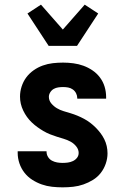

<svg xmlns="http://www.w3.org/2000/svg" viewBox="-20 -797 540 825"><path d="M249 8Q226 8 203.5 5.5Q181 3 159.5 -4.5Q138 -12 118.5 -24.5Q99 -37 85 -55Q71 -73 63.5 -95Q56 -117 56 -140V-147H180V-145Q180 -133 186.5 -122.5Q193 -112 203.5 -106.5Q214 -101 225.5 -99Q237 -97 249 -97Q260 -97 271.5 -98.5Q283 -100 293.5 -105Q304 -110 311 -119Q318 -128 318 -140Q318 -155 307.5 -168Q297 -181 283 -188.5Q269 -196 254 -200.5Q239 -205 224.5 -209.5Q210 -214 195 -220Q180 -226 166.5 -234Q153 -242 140.5 -251Q128 -260 116.5 -271Q105 -282 96 -294.5Q87 -307 80 -321.5Q73 -336 69.5 -351Q66 -366 66 -382Q66 -404 73 -425.5Q80 -447 93 -464.5Q106 -482 124.5 -495Q143 -508 164 -515.5Q185 -523 207 -525.5Q229 -528 251 -528Q273 -528 295.5 -525Q318 -522 338.5 -514.5Q359 -507 377.5 -494.5Q396 -482 409.5 -464Q423 -446 429.5 -424.5Q436 -403 436 -380V-373H312V-375Q312 -386 307 -396Q302 -406 293 -412.5Q284 -419 273 -421Q262 -423 251 -423Q241 -423 230.5 -421.5Q220 -420 211 -415Q202 -410 196 -400.5Q190 -391 190 -381Q190 -365 200.5 -352.5Q211 -340 224.5 -332Q238 -324 253 -319.5Q268 -315 283 -310.5Q298 -306 312.5 -300Q327 -294 341 -286.5Q355 -279 367.5 -269.5Q380 -260 391 -249Q402 -238 411.5 -225.5Q421 -213 428 -199Q435 -185 438.5 -169.5Q442 -154 442 -138Q442 -116 434.5 -94Q427 -72 413 -54Q399 -36 379.5 -24Q360 -12 338.5 -4.5Q317 3 294.5 5.5Q272 8 249 8ZM189 -600 98 -739 156 -777 250 -670 344 -777 402 -739 311 -600Z"/></svg>

Font: Iosevka Term Curly Extrabold
Style: Regular
Weight: 800
Designer: Belleve Invis
Foundry: Belleve Invis
Version: Version 32.3.0